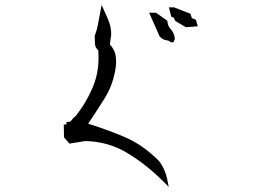

<svg xmlns="http://www.w3.org/2000/svg" viewBox="-20 -746 1040 763"><path d="M244.1 -252.4V-261.7H252Q259.8 -261.7 263.7 -267.6Q270.5 -277.8 280.8 -285.2Q324.2 -339.4 350.6 -404.3Q371.6 -456.1 371.6 -517.1Q371.6 -531.2 370.6 -545.9Q358.4 -557.1 357.4 -571.3Q356.4 -585.4 356.4 -602.5V-604Q365.7 -627.9 369.9 -652.6Q374 -677.2 383.8 -726.1L393.6 -704.6Q402.8 -685.5 412.4 -661.4Q421.9 -637.2 421.9 -609.4V-608.9L416.5 -569.3Q433.1 -551.8 438.5 -530.3Q441.4 -515.6 441.4 -503.7Q441.4 -491.7 440.4 -482.4Q431.2 -412.1 396.5 -356.4Q364.7 -305.7 330.6 -254.4Q402.8 -231.9 472.7 -202.6Q548.3 -170.9 612.3 -105.5Q637.2 -72.8 645.5 -28.8L650.4 -3.4Q629.9 -23.9 627.9 -25.9Q561 -92.8 485.6 -138.2Q410.2 -183.6 318.8 -185.5L255.9 -175.3L234.4 -200.2L233.4 -250.5ZM597.7 -695.3H600.1L645 -663.6L645.5 -660.2Q647 -642.1 657.7 -631.3Q671.4 -616.7 674.8 -593.8V-591.8L669.4 -578.1H658.7Q652.8 -582.5 649.9 -584Q644.5 -585.9 640.1 -586.4Q635.7 -586.9 631.8 -588.4Q622.6 -592.3 614.3 -601.1L572.8 -695.3H585ZM669.9 -716.8H671.4L736.8 -691.4L742.7 -673.8L758.3 -668L766.1 -641.6L718.8 -637.7L676.8 -662.6L669.9 -676.3L660.6 -679.7L651.4 -716.8Z"/></svg>

Font: Bakudai
Style: Bold
Weight: 700
Version: Version 1.48